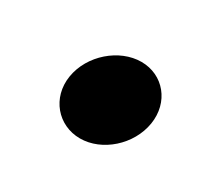

<svg xmlns="http://www.w3.org/2000/svg" viewBox="-48 -199 284 265"><g transform="rotate(30 94.0 -67.0)"><path d="M41 -67C35 -30 61 0 96 0C131 0 165 -30 171 -67C177 -104 152 -134 117 -134C82 -134 47 -104 41 -67Z"/></g></svg>

Font: Ampere
Style: SCExtIta
Weight: 400
Version: Version 1